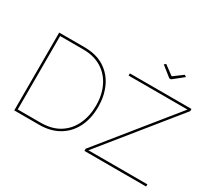

<svg xmlns="http://www.w3.org/2000/svg" viewBox="-167 -1218 1670 1517"><g transform="rotate(30 667.5 -459.0)"><path d="M739 -20 1281 -690H744V-710H1306V-690L764 -20H1302V0H739ZM99 0V-710H327Q439 -710 512.5 -662.5Q586 -615 623 -534.5Q660 -454 660 -356Q660 -248 619.5 -168Q579 -88 504 -44Q429 0 327 0ZM640 -356Q640 -453 603.5 -528.5Q567 -604 497.5 -647Q428 -690 327 -690H119V-20H327Q430 -20 499.5 -64Q569 -108 604.5 -184.5Q640 -261 640 -356ZM956 -918 1041 -855 1126 -918 1142 -906 1049 -832H1033L940 -906Z"/></g></svg>

Font: Raleway Thin Thin
Style: Regular
Weight: 250
Version: Version 4.026